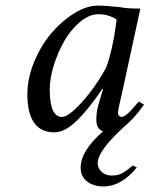

<svg xmlns="http://www.w3.org/2000/svg" viewBox="-20 -462 536 688"><path d="M333 -87.9 349.1 -142.1 347.2 -144Q296.9 -69.8 254.4 -28.8Q211.9 12.2 174.8 12.2Q78.1 12.2 78.1 -125Q78.1 -181.6 102.5 -240.5Q127 -299.3 163.8 -342.8Q200.7 -386.2 245.6 -414.1Q290.5 -441.9 330.1 -441.9Q359.4 -441.9 413.1 -436Q433.1 -431.2 482.9 -431.2L415 -118.2Q402.8 -70.3 402.8 -57.1Q402.8 -51.8 406 -48.1Q409.2 -44.4 411.6 -43.7Q414.1 -43 416 -43Q418.9 -43 422.9 -44.9L431.2 -49.8Q443.4 -57.6 477.1 -98.1L496.1 -86.9Q476.6 -60.5 463.9 -45.9Q451.7 -31.7 435.1 -17.1Q330.1 75.7 330.1 123Q330.1 140.6 344.2 153.8Q358.4 167 381.8 167Q402.3 167 417.7 158.7Q433.1 150.4 456.1 130.9L470.2 138.2Q414.1 206.1 352.1 206.1Q314.9 206.1 292 188.2Q269 170.4 269 138.2Q269 79.1 349.1 8.8Q325.2 0 325.2 -33.2Q325.2 -61 333 -87.9ZM359.9 -219.2Q371.1 -247.6 380.9 -291Q390.1 -333 394 -363.3L397.9 -392.1Q368.2 -411.1 333 -411.1Q300.3 -411.1 267.3 -383.8Q234.4 -356.4 210.9 -315.9Q187.5 -275.4 172.9 -228Q158.2 -180.7 158.2 -141.1Q158.2 -43 202.1 -43Q226.1 -43 274.7 -97.2Q323.2 -151.4 359.9 -219.2Z"/></svg>

Font: Linux Libertine G
Style: Italic
Weight: 400
Italic angle: -12°
Designer: Philipp H. Poll
Foundry: Philipp H. Poll
Version: Version 5.1.3